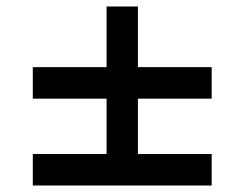

<svg xmlns="http://www.w3.org/2000/svg" viewBox="-20 -575 746 586"><path d="M400.9 -555.2V-370.1H626V-273.9H400.9V-105H626V-8.8H80.1V-105H305.2V-273.9H80.1V-370.1H305.2V-555.2Z"/></svg>

Font: Aldrich
Style: Regular
Weight: 400
Designer: Matthew Desmond
Foundry: Matthew Desmond
Version: Version 1.002 2011